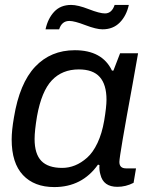

<svg xmlns="http://www.w3.org/2000/svg" viewBox="-20 -740 601 772"><path d="M163.1 -622.1Q172.4 -665.5 198 -692.9Q223.6 -720.2 266.1 -720.2Q293 -720.2 336.9 -703.1Q380.9 -686 401.9 -686Q429.7 -686 440.9 -720.2H498Q488.3 -676.3 461.4 -649.2Q434.6 -622.1 392.1 -622.1Q367.2 -622.1 323.2 -638.9Q279.3 -655.8 258.8 -655.8Q228.5 -655.8 217.8 -622.1ZM198.2 12.2Q117.7 12.2 72.3 -36.1Q26.9 -84.5 26.9 -179.2Q26.9 -215.3 36.1 -268.1Q58.6 -405.3 121.3 -471.7Q184.1 -538.1 280.8 -538.1Q391.1 -538.1 430.2 -456.1H436L462.9 -525.9H535.2L513.2 -401.9Q460 -113.3 460 -88.9Q460 -63 486.8 -63H526.9L517.1 -4.9Q485.8 11.2 452.1 11.2Q395.5 11.2 383.8 -38.1Q378.4 -55.7 379.9 -76.2L374 -78.1Q310.1 12.2 198.2 12.2ZM230 -64.9Q256.8 -64.9 281.7 -75Q306.6 -85 330.3 -106Q354 -127 372.1 -165.3Q390.1 -203.6 398.9 -254.9Q408.2 -310.5 408.2 -338.9Q408.2 -399.9 381.1 -430.4Q354 -460.9 296.9 -460.9Q230 -460.9 188.5 -417Q147 -373 128.9 -272.9Q119.1 -214.4 119.1 -181.2Q119.1 -121.1 146.2 -93Q173.3 -64.9 230 -64.9Z"/></svg>

Font: Archivo
Style: Italic
Weight: 400
Italic angle: -10°
Designer: Hector Gatti
Foundry: Omnibus-Type
Version: Version 2.001